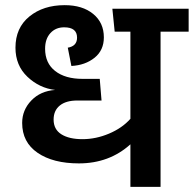

<svg xmlns="http://www.w3.org/2000/svg" viewBox="-20 -725 752 745"><path d="M712 -691V-602H603V0H486V-165Q404 -91 286 -91Q186 -91 126 -132Q66 -173 66 -248Q66 -298 101.5 -335Q137 -372 194 -376Q133 -383 86.5 -427Q40 -471 40 -540Q40 -617 94 -661Q148 -705 231 -705Q300 -705 341.5 -671Q383 -637 383 -580Q383 -530 347 -501Q311 -472 257 -469L243 -540Q279 -546 279 -579Q279 -619 229 -619Q196 -619 175.5 -596.5Q155 -574 155 -536Q155 -480 194 -449.5Q233 -419 300 -419H367L374 -335H280Q236 -335 212 -315.5Q188 -296 188 -261Q188 -223 218 -204Q248 -185 300 -185Q352 -185 403 -206.5Q454 -228 486 -264V-602H425L416 -691Z"/></svg>

Font: FiraGO Medium
Style: Regular
Weight: 500
Designer: bBox Type
Foundry: bBox Type GmbH
Version: Version 1.001;PS 001.001;hotconv 1.0.88;makeotf.lib2.5.64775